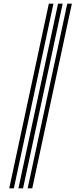

<svg xmlns="http://www.w3.org/2000/svg" viewBox="-20 -820 439 1040"><path d="M129.8 200 344.4 -800H369.3L154.8 200ZM30 200 244.5 -800H269.5L55 200ZM79.9 200 294.4 -800H319.4L104.9 200Z"/></svg>

Font: Big Shoulders Inline Display SC Thin
Style: Regular
Weight: 100
Designer: Patric King
Foundry: XO Type Co
Version: Version 2.002